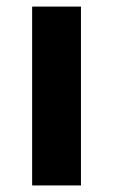

<svg xmlns="http://www.w3.org/2000/svg" viewBox="-20 -566 345 586"><path d="M227.1 -545.9H78.1V0H227.1Z"/></svg>

Font: Noto Reveo Sans
Style: Bold
Weight: 700
Designer: Monotype Design team
Foundry: Monotype Imaging Inc.
Version: Version 1.04